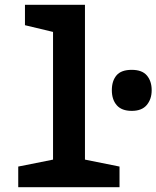

<svg xmlns="http://www.w3.org/2000/svg" viewBox="-20 -780 652 800"><path d="M529 -318Q487 -318 466.5 -341.5Q446 -365 446 -404Q446 -443 465.5 -466Q485 -489 529 -489Q572 -489 592 -465.5Q612 -442 612 -404Q612 -367 591.5 -342.5Q571 -318 529 -318ZM56 0V-86L201 -115V-647L84 -675V-760H334V-115L478 -86V0Z"/></svg>

Font: Noto Sans Mono Condensed
Style: Bold
Weight: 700
Width: 3
Designer: Monotype Design Team
Foundry: Monotype Imaging Inc.
Version: Version 2.014